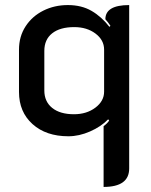

<svg xmlns="http://www.w3.org/2000/svg" viewBox="-20 -529 595 758"><path d="M490 136Q490 209 389 209V-31Q403 -41 411 -53L407 -58Q379 -29 335.5 -10Q292 9 250 9Q162 9 108.5 -39Q55 -87 55 -166V-333Q55 -385 81 -425Q107 -465 151 -487Q195 -509 248 -509Q302 -509 341.5 -486Q381 -463 412 -423L416 -427Q407 -441 396 -453Q396 -509 490 -509ZM155 -328V-172Q155 -128 186 -103Q217 -78 272 -78Q322 -78 356.5 -104Q391 -130 391 -167V-333Q391 -371 357 -396.5Q323 -422 273 -422Q217 -422 186 -397.5Q155 -373 155 -328Z"/></svg>

Font: K2D Medium
Style: Regular
Weight: 500
Designer: Katatrad Aksorn Co.,Ltd.
Foundry: Cadson Demak Co.,Ltd.
Version: Version 1.000; ttfautohint (v1.6)